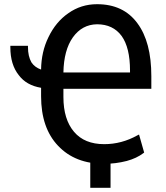

<svg xmlns="http://www.w3.org/2000/svg" viewBox="-20 -770 792 915"><path d="M584 -2.9Q531.2 10.7 476.6 10.7Q337.9 10.7 256.8 -75.2Q175.8 -160.2 175.8 -311.5V-351.6Q105.5 -363.3 69.3 -412.1Q29.3 -461.9 29.3 -544.9V-551.8H113.3V-544.9Q113.3 -502 129.9 -472.7Q145.5 -449.2 175.8 -438.5Q176.8 -523.4 210.9 -592.8Q246.1 -666 305.7 -707Q366.2 -750 442.4 -750Q568.4 -750 634.8 -659.2Q701.2 -570.3 701.2 -407.2V-346.7H282.2V-307.6Q282.2 -201.2 333 -141.6Q382.8 -83 476.6 -83Q559.6 -83 634.8 -125L642.6 -128.9L667 -43L663.1 -40Q630.9 -15.6 584 -2.9ZM327.1 -591.8Q284.2 -531.2 282.2 -424.8H599.6V-433.6Q599.6 -543 559.6 -598.6Q518.6 -654.3 442.4 -654.3Q371.1 -653.3 327.1 -591.8ZM506.8 125H410.2V-49.8H506.8Z"/></svg>

Font: RobotoJAA
Style: Medium
Weight: 500
Version: Version 2.05; 2016-11-05